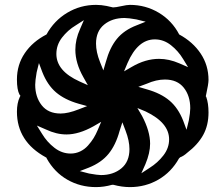

<svg xmlns="http://www.w3.org/2000/svg" viewBox="-20 -763 908 780"><path d="M167 -236.8 129.9 -252.9 150.9 -219.2Q170.9 -186 201.2 -162.6Q231.4 -139.2 267.1 -139.2Q287.6 -139.2 305.9 -147.9Q324.2 -156.7 337.6 -171.9Q351.1 -187 360.4 -202.1Q369.6 -217.3 377 -234.9L391.1 -268.1L359.9 -250Q300.3 -216.8 250 -216.8Q209.5 -216.8 167 -236.8ZM340.8 -82 304.2 -67.9 341.8 -58.1Q377 -51.8 390.1 -51.8Q439.9 -51.8 472.9 -78.9Q505.9 -106 505.9 -157.2Q505.9 -190.9 490.2 -231.9L477.1 -266.1L465.8 -231Q450.2 -173.8 421.1 -138.2Q392.1 -102.5 340.8 -82ZM570.8 -96.2 554.2 -59.1 587.9 -81.1Q620.6 -101.6 643.8 -131.6Q667 -161.6 667 -196.8Q667 -264.6 571.8 -310.1L538.1 -324.2L557.1 -292Q589.8 -230 589.8 -179.2Q589.8 -141.6 570.8 -96.2ZM151.9 -470.2 138.2 -506.8 128.9 -469.2Q123 -435.1 123 -418.9Q123 -369.1 149.4 -335.4Q175.8 -301.8 226.1 -301.8Q256.8 -301.8 299.8 -318.8L334 -332L298.8 -341.8Q242.7 -357.9 207.5 -387.9Q172.4 -418 151.9 -470.2ZM576.2 -422.9 542 -410.2 577.1 -399.9Q633.8 -383.8 668.7 -354.2Q703.6 -324.7 724.1 -272.9L737.8 -235.8L747.1 -273.9Q752.9 -306.2 752.9 -323.2Q752.9 -373.5 726.6 -406.7Q700.2 -439.9 649.9 -439.9Q614.7 -439.9 576.2 -422.9ZM303.2 -432.1 336.9 -417 318.8 -449.2Q286.1 -506.8 286.1 -561Q286.1 -603 305.2 -645L320.8 -681.2L288.1 -660.2Q255.4 -640.6 232.2 -610.6Q209 -580.6 209 -543.9Q209 -474.6 303.2 -432.1ZM386.2 -511.2 399.9 -477.1 410.2 -512.2Q425.8 -569.3 454.8 -605Q483.9 -640.6 535.2 -660.2L571.8 -674.8L534.2 -684.1Q502 -689.9 485.8 -689.9Q436 -689.9 403.1 -663.1Q370.1 -636.2 370.1 -585.9Q370.1 -551.8 386.2 -511.2ZM498 -506.8 483.9 -473.1 515.1 -491.2Q570.8 -523.9 626 -523.9Q666.5 -523.9 708 -505.9L744.1 -490.2L724.1 -522.9Q704.1 -556.2 674.3 -579.6Q644.5 -603 608.9 -603Q539.6 -603 498 -506.8ZM169.9 -119.1 168.9 -122.1 166 -124Q48.8 -188 48.8 -309.1Q48.8 -343.8 60.1 -368.2L63 -374L59.1 -378.9Q48.8 -398.4 48.8 -439.9Q48.8 -500 80.6 -546.9Q112.3 -593.8 168.9 -623Q199.7 -679.2 253.2 -711.2Q306.6 -743.2 370.1 -743.2Q391.6 -743.2 413.1 -738.8L439 -732.9Q449.7 -732.9 472.7 -738Q495.6 -743.2 507.8 -743.2Q571.8 -743.2 625.2 -711.2Q678.7 -679.2 708 -623Q763.7 -592.8 795.4 -545.2Q827.1 -497.6 827.1 -438Q827.1 -422.4 816.9 -376L815.9 -372.1L817.9 -369.1Q827.1 -343.3 827.1 -306.2Q827.1 -253.9 805.4 -214.6Q783.7 -175.3 740.2 -142.1Q725.6 -128.9 711.9 -124L707 -119.1Q675.8 -63.5 623.3 -33.2Q570.8 -2.9 507.8 -2.9Q475.6 -2.9 440.9 -12.2H435.1Q401.9 -2.9 370.1 -2.9Q306.2 -2.9 253.7 -33Q201.2 -63 169.9 -119.1Z"/></svg>

Font: Telcell.Market SemBd
Style: Regular
Weight: 600
Designer: Rasmus Andersson, Sedrak Mkrtchyan
Version: Version 3.019;git-0a5106e0b